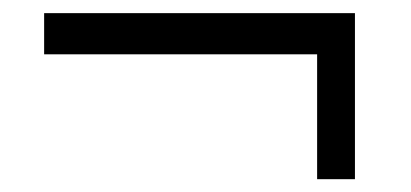

<svg xmlns="http://www.w3.org/2000/svg" viewBox="-20 -342 638 298"><path d="M48.5 -321.6H530.9V-63.9H472.2V-257.7H48.5Z"/></svg>

Font: NATS
Style: Regular
Weight: 400
Designer: Purushoth Kumar Guthula
Foundry: Silicon Andhra, USA.
Version: Version 1.0.4; ttfautohint (v1.2.25-373a) -l 7 -r 28 -G 50 -